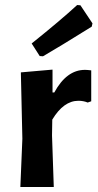

<svg xmlns="http://www.w3.org/2000/svg" viewBox="-20 -744 388 764"><path d="M287 -724 300 -723 348 -651 345 -638Q215 -557 151 -520L138 -521L106 -571Q222 -664 287 -724ZM189 -467V-376H196Q245 -466 318 -466Q327 -466 343 -464V-341L329 -336Q312 -343 292 -343Q233 -343 188 -268L187 -205L194 0H61L69 -192L63 -456Z"/></svg>

Font: Alegreya Sans SC
Style: Bold
Weight: 700
Designer: Juan Pablo del Peral
Foundry: Huerta Tipografica
Version: Version 2.007